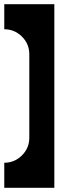

<svg xmlns="http://www.w3.org/2000/svg" viewBox="-20 -762 333 899"><path d="M234.4 117.2H0V0Q48.3 0 82.8 -34.4Q117.2 -68.8 117.2 -117.2V-507.8Q117.2 -556.2 82.8 -590.6Q48.3 -625 0 -625V-742.2H234.4Z"/></svg>

Font: Leporid
Style: Regular
Weight: 400
Designer: GGBotNet
Foundry: GGBotNet
Version: 1.00